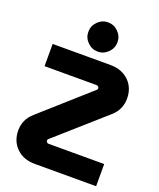

<svg xmlns="http://www.w3.org/2000/svg" viewBox="-167 -1031 934 1131"><g transform="rotate(20 300.0 -465.5)"><path d="M190 0Q119 0 75.2 -42.8Q31.3 -85.7 31.3 -153.3Q31.3 -185.3 44 -214.5Q56.7 -243.7 86.7 -270L385 -535.7Q387 -537.7 388.3 -540.3Q389.7 -543 389.7 -546Q389.7 -550 387.3 -553.3Q385 -556.7 381.7 -558.7Q378.3 -560.7 373.7 -560.7H47.7V-700H411.3Q459 -700 494.7 -680.3Q530.3 -660.7 550.2 -626.5Q570 -592.3 570 -546.7Q570 -515.3 557.7 -485.8Q545.3 -456.3 517.7 -432L215.7 -164.7Q214.7 -163.7 213.2 -161.8Q211.7 -160 211.2 -158.3Q210.7 -156.7 210.7 -154Q210.7 -150 212.8 -146.5Q215 -143 219 -141Q223 -139 227.7 -139H575V0ZM312 -748.3Q274.7 -748.3 247.7 -775.5Q220.7 -802.7 220.7 -839.7Q220.7 -877 247.7 -904.2Q274.7 -931.3 312 -931.3Q349.3 -931.3 376.3 -904.2Q403.3 -877 403.3 -839.7Q403.3 -802.7 376.3 -775.5Q349.3 -748.3 312 -748.3Z"/></g></svg>

Font: MuseoModerno Thin
Style: Regular
Weight: 100
Designer: Pablo Cosgaya, Héctor Gatti, Marcela Romero, and the Authors of The MuseoModerno Project.
Foundry: Omnibus-Type Team
Version: Version 1.003